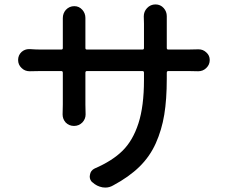

<svg xmlns="http://www.w3.org/2000/svg" viewBox="-20 -806 1025 864"><path d="M730.5 -589.8Q730.5 -583 737.3 -583H824.2Q850.6 -583 871.1 -584Q872.1 -584 874 -584Q893.6 -584 908.2 -570.3Q923.8 -556.6 923.8 -536.1Q923.8 -514.6 908.2 -500Q893.6 -485.4 872.1 -485.4Q872.1 -485.4 871.1 -485.4Q850.6 -486.3 825.2 -486.3H737.3Q730.5 -486.3 730.5 -478.5V-452.1Q730.5 -358.4 719.2 -290Q708 -221.7 681.2 -161.6Q654.3 -101.6 607.4 -55.7Q560.5 -9.8 489.3 28.3Q472.7 38.1 454.1 38.1Q447.3 38.1 441.4 37.1Q415 32.2 396.5 14.6L394.5 13.7Q383.8 2.9 383.8 -11.7Q383.8 -15.6 384.8 -19.5Q387.7 -39.1 406.2 -47.9Q485.4 -82 531.7 -127.9Q578.1 -173.8 603 -251Q627.9 -328.1 627.9 -446.3V-478.5Q627.9 -486.3 621.1 -486.3H371.1Q364.3 -486.3 364.3 -478.5V-335.9L365.2 -291Q365.2 -270.5 350.6 -254.9Q335 -239.3 313 -239.3Q291 -239.3 275.4 -254.9Q261.7 -270.5 261.7 -291L262.7 -335.9V-478.5Q262.7 -486.3 255.9 -486.3H165Q140.6 -486.3 114.3 -485.4Q113.3 -485.4 113.3 -485.4Q91.8 -485.4 77.1 -500Q61.5 -514.6 61.5 -536.1Q61.5 -557.6 77.1 -572.3Q91.8 -585 110.4 -585Q112.3 -585 114.3 -585Q141.6 -583 165 -583H255.9Q262.7 -583 262.7 -589.8V-698.2V-724.6Q262.7 -746.1 276.4 -761.7Q292 -778.3 314.5 -778.3Q335.9 -778.3 350.6 -761.7Q364.3 -746.1 364.3 -725.6V-698.2V-589.8Q364.3 -583 371.1 -583H621.1Q627.9 -583 627.9 -589.8V-699.2L627 -732.4Q627 -753.9 641.6 -769.5Q657.2 -786.1 679.7 -786.1Q702.1 -786.1 716.8 -769.5Q730.5 -753.9 730.5 -733.4V-699.2Z"/></svg>

Font: Gen Jyuu Gothic P Medium
Style: Regular
Weight: 500
Designer: [Source Han Sans]
Ryoko NISHIZUKA  (kana & ideographs); Paul D. Hunt (Latin, Greek & Cyrillic); Wenlong ZHANG  (bopomofo
Version: Version 1.002.20150607